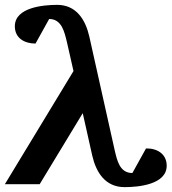

<svg xmlns="http://www.w3.org/2000/svg" viewBox="-54 -757 705 789"><path d="M631 -76C631 -125 591 -148 546 -147L490 -46C437 -46 427 -99 417 -141L313 -607C297 -677 259 -737 181 -737C125 -737 7 -727 7 -649C7 -600 47 -578 92 -578L148 -679C200 -679 211 -625 221 -584L248 -465L-34 0H109L286 -292L325 -118C341 -48 379 12 458 12C513 12 631 2 631 -76Z"/></svg>

Font: Veleka
Style: Bold Italic
Weight: 700
Italic angle: -12°
Designer: Stefan Peev, Context Ltd, 2016; SIL International, 1997-2014.
Foundry: Stefan Peev, Context Ltd, 2016
Version: Version 5.000